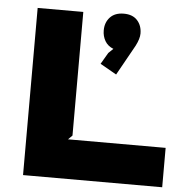

<svg xmlns="http://www.w3.org/2000/svg" viewBox="-56 -873 891 927"><g transform="rotate(5 389.5 -409.5)"><path d="M764.2 -190.9V0H89.8V-810.1H311V-210.9L291 -190.9ZM595.2 -730Q595.2 -705.1 577.1 -669.9L495.1 -522.9L416 -567.9L448.2 -623L471.2 -645Q443.8 -655.8 430.4 -678.7Q417 -701.7 417 -730Q417 -768.6 440.4 -793.7Q463.9 -818.8 506.8 -818.8Q549.8 -818.8 572.5 -793.7Q595.2 -768.6 595.2 -730Z"/></g></svg>

Font: Sinkin Sans 900 X Black
Style: Regular
Weight: 950
Designer: Keith Bates
Foundry: K-Type
Version: Sinkin Sans (version 1.0)  by Keith Bates   •   © 2014   www